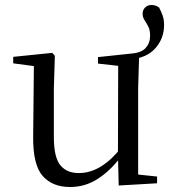

<svg xmlns="http://www.w3.org/2000/svg" viewBox="-20 -735 693 770"><path d="M261 15Q190 15 151 -29.5Q112 -74 113 -186L116 -484L138 -467L33 -481V-507L190 -523L200 -511L196 -380V-185Q196 -105 221.5 -73Q247 -41 296 -41Q343 -41 386 -68Q429 -95 465 -142L488 -103H462Q423 -51 372.5 -18Q322 15 261 15ZM456 9 453 -114V-116L454 -471L373 -480V-506L505 -520Q547 -523 564.5 -543Q582 -563 582 -591Q582 -615 574.5 -629Q567 -643 559.5 -654.5Q552 -666 552 -680Q552 -695 562 -705Q572 -715 587 -715Q595 -715 602 -713Q609 -711 618 -705Q626 -690 632 -673.5Q638 -657 638 -634Q638 -582 604 -542.5Q570 -503 504 -497L538 -514L534 -380V-35L610 -27V0Z"/></svg>

Font: Noto Serif SC
Style: Regular
Weight: 400
Designer: Ryoko NISHIZUKA 西塚涼子 (kana & ideographs); Frank Grießhammer (Latin, Greek & Cyrillic); Wenlong ZHANG 张文龙 (bopomofo); San
Foundry: Adobe
Version: Version 2.002-H1;hotconv 1.1.0;makeotfexe 2.6.0